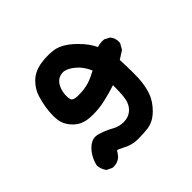

<svg xmlns="http://www.w3.org/2000/svg" viewBox="-131 -613 762 762"><g transform="rotate(-45 250.0 -232.5)"><path d="M417.5 -266.6Q419.4 -225.6 419.4 -194.8Q419.4 -178.2 418.9 -164.6Q417 -123.5 405.8 -90.8Q394.5 -58.1 365.5 -29.3Q336.4 -0.5 302.2 3.9Q276.4 6.8 252.4 6.8Q246.6 6.8 240.7 6.8Q210.9 5.9 179.7 -11.2Q163.1 -20.5 156.2 -20.5Q156.2 -20.5 155.8 -20.5Q150.9 -10.7 140.1 1.5Q124 16.1 101.6 16.1Q98.1 16.1 93.8 15.6L70.8 4.4L69.8 2.4Q59.1 -12.7 56.6 -33.7Q65.4 -73.7 92.3 -100.6Q111.8 -120.1 134.3 -120.1Q143.6 -120.1 155.8 -115.7Q183.1 -106.9 208 -92.8Q229 -81.1 254.4 -81.1Q283.7 -81.1 302.7 -99.9Q321.8 -118.7 325.2 -152.8Q327.6 -176.8 327.6 -200.7Q327.6 -208 327.6 -214.8Q291.5 -203.1 258.1 -195.6Q224.6 -188 190.4 -188Q183.1 -188 175.3 -188.5Q131.3 -190.4 105 -217Q78.6 -243.7 75.2 -274.4Q73.7 -287.1 73.7 -296.9Q73.7 -339.8 88.4 -389.6Q97.2 -420.4 122.1 -445.8Q146 -469.2 181.2 -476.6Q203.6 -481 228 -481Q241.7 -481 255.9 -479.5Q270 -478 284.2 -472.2Q313 -460.4 344.2 -429.7Q379.4 -394.5 392.1 -364.3Q406.7 -368.7 420.9 -368.7Q425.3 -368.7 431.2 -368.2L453.1 -356.9L454.1 -355.5Q466.3 -341.8 466.3 -321.3Q466.3 -318.4 465.8 -313L452.1 -288.6ZM223.1 -391.6Q221.7 -391.6 220.2 -391.6Q199.2 -390.1 186.5 -375.5Q169.4 -356 166.5 -322.3Q166.5 -317.9 166.5 -314.5Q166.5 -304.7 168.5 -296.9Q171.4 -284.2 196.8 -283.2Q200.7 -283.2 204.6 -283.2Q236.8 -283.2 263.2 -291.5Q284.2 -298.3 311.5 -313Q296.9 -348.6 270.3 -370.1Q243.7 -391.6 223.1 -391.6Z"/></g></svg>

Font: Bakudai
Style: Bold
Weight: 700
Version: Version 1.48